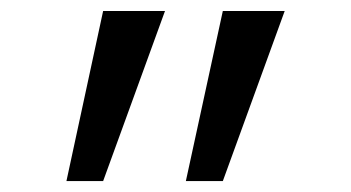

<svg xmlns="http://www.w3.org/2000/svg" viewBox="-20 -833 640 350"><path d="M168 -502.9H101.1L168 -813H280.8ZM386.2 -502.9H318.8L386.2 -813H499Z"/></svg>

Font: Cousine
Style: Regular
Weight: 400
Monospace: yes
Designer: Steve Matteson
Foundry: Monotype Imaging Inc.
Version: Version 1.21